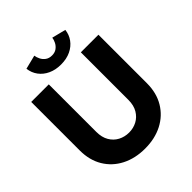

<svg xmlns="http://www.w3.org/2000/svg" viewBox="-231 -982 1136 1136"><g transform="rotate(-45 336.5 -414.5)"><path d="M455.8 -660H603V-254.4Q603 -172.9 567.1 -113.1Q531.3 -53.3 468 -20.6Q404.8 12 322.3 12Q239.8 12 176 -20.6Q112.3 -53.3 76.4 -113.1Q40.6 -172.9 40.6 -254.4V-660H187.6V-262.3Q187.6 -216.6 206.1 -185.4Q224.6 -154.1 255.2 -138.1Q285.9 -122.1 322.3 -122.1Q358.4 -122.1 388.6 -138.1Q418.9 -154.1 437.4 -185.4Q455.8 -216.6 455.8 -262.3ZM484.7 -818.8Q480.9 -782.7 460 -753.9Q439.1 -725 404.1 -708.2Q369 -691.4 322.3 -691.4Q276.6 -691.4 241.6 -707.8Q206.6 -724.1 185.3 -752.8Q164 -781.4 159.5 -818.8L247.1 -840.7Q249 -825.1 257.5 -807.9Q265.9 -790.8 282 -778.9Q298.1 -767.1 322.3 -767.1Q346.4 -767.1 362.5 -778.9Q378.5 -790.8 387.1 -807.9Q395.8 -825.1 397.6 -840.7Z"/></g></svg>

Font: League Spartan Extralight
Style: Regular
Weight: 200
Foundry: The League of Moveable Type
Version: Version 2.300; ttfautohint (v1.8.3)